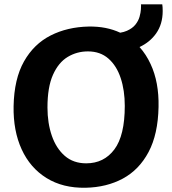

<svg xmlns="http://www.w3.org/2000/svg" viewBox="-20 -876 811 904"><path d="M383 8Q276 10 199 -37.8Q122 -85.5 82 -172.8Q42 -260 44 -376Q46.5 -504.5 93 -586.8Q139.5 -669 218.5 -709Q297.5 -749 397.5 -751Q481 -752.5 546 -722Q564 -725 577.5 -731Q603.5 -742.5 617.5 -760Q631.5 -777.5 637 -797Q642.5 -816.5 643.5 -832.5L644 -847.5Q644.5 -852.5 643.5 -855.5H744Q745 -849.5 745.5 -841.8Q746 -834 746 -824Q746 -762.5 715 -718.5Q686 -677.5 637 -654.5Q668 -620 689 -574.5Q729 -489 726.5 -372.5Q724 -244 679.5 -160.2Q635 -76.5 558.5 -35.2Q482 6 383 8ZM386 -107Q469.5 -107 518.5 -172.5Q567.5 -238 567.5 -377.5Q567.5 -450.5 548.2 -508.5Q529 -566.5 490.5 -600.2Q452 -634 394 -634Q342 -634 298.8 -608Q255.5 -582 229.5 -524Q203.5 -466 203.5 -370Q203.5 -296.5 224 -237Q244.5 -177.5 285 -142.2Q325.5 -107 386 -107Z"/></svg>

Font: Koeln Type Sans
Style: Bold
Weight: 700
Designer: Eben Sorkin
Foundry: Eben Sorkin
Version: Version 2.001